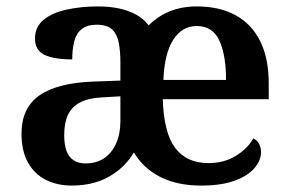

<svg xmlns="http://www.w3.org/2000/svg" viewBox="-20 -568 902 598"><path d="M203 10Q159 10 123.5 -7.5Q88 -25 67.5 -61Q47 -97 47 -152Q47 -232 103 -271Q159 -310 272 -314L355 -317V-374Q355 -408 350 -434.5Q345 -461 329.5 -476Q314 -491 281 -491Q251 -491 234 -477Q217 -463 211 -438.5Q205 -414 205 -383Q147 -383 118 -397.5Q89 -412 89 -448Q89 -484 115.5 -506Q142 -528 187 -538Q232 -548 285 -548Q322 -548 351.5 -541.5Q381 -535 404 -522.5Q427 -510 443 -489Q472 -518 509.5 -533Q547 -548 593 -548Q663 -548 713 -521Q763 -494 790 -440.5Q817 -387 817 -308V-259H487Q490 -155 525.5 -107.5Q561 -60 629 -60Q678 -60 714.5 -82.5Q751 -105 769 -137Q780 -132 786.5 -120.5Q793 -109 793 -94Q793 -69 773 -45Q753 -21 711.5 -5.5Q670 10 606 10Q533 10 480 -16.5Q427 -43 397 -93Q368 -45 319 -17.5Q270 10 203 10ZM246 -59Q280 -59 304 -75Q328 -91 341.5 -121Q355 -151 355 -191V-268L303 -265Q256 -263 229.5 -249Q203 -235 191.5 -210Q180 -185 180 -147Q180 -118 187 -98.5Q194 -79 209 -69Q224 -59 246 -59ZM684 -319Q684 -397 663 -442Q642 -487 593 -487Q547 -487 519.5 -444Q492 -401 489 -319Z"/></svg>

Font: Noto Serif Gujarati SemiBold
Style: Regular
Weight: 600
Version: Version 2.102